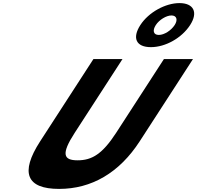

<svg xmlns="http://www.w3.org/2000/svg" viewBox="-20 -1207 1276 1242"><path d="M887.9 -1045C833.5 -961 860.2 -902 956.2 -902C1050.2 -902 1155.5 -961 1209.9 -1045C1263.6 -1128 1231.8 -1187 1140.8 -1187C1050.8 -1187 941.6 -1128 887.9 -1045ZM987.9 -1045C1009.9 -1079 1056 -1107 1089 -1107C1123 -1107 1131.9 -1079 1109.9 -1045C1087.2 -1010 1042.4 -981 1007.4 -981C971.4 -981 965.2 -1010 987.9 -1045ZM1228.4 -825H1040.4L731.4 -348C642 -210 574.1 -170 482.1 -170C390.1 -170 374 -210 463.4 -348L772.4 -825H584.4L239.8 -293C107.6 -89 152.3 15 362.3 15C572.3 15 751.6 -89 883.8 -293Z"/></svg>

Font: Hussar
Style: BdWodka
Weight: 700
Foundry: Cannot Into Space Fonts
Version: Version 2.00